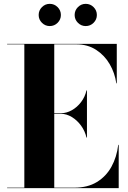

<svg xmlns="http://www.w3.org/2000/svg" viewBox="-20 -978 666 998"><path d="M17 0V-2.5H106.5V-747.5H17V-750H587V-545H584.5Q577 -598.5 550.2 -644.5Q523.5 -690.5 479.5 -719Q435.5 -747.5 377 -747.5H262V-2.5H366.5Q435.5 -2.5 483.5 -31.8Q531.5 -61 559.2 -111.2Q587 -161.5 594.5 -225H597V0ZM429.5 -263Q422 -296.5 401.5 -324.8Q381 -353 353.2 -369.8Q325.5 -386.5 297 -386.5H220V-389.5H297Q325.5 -389.5 353.2 -405Q381 -420.5 401.5 -447.5Q422 -474.5 429.5 -508H432V-263ZM425.5 -842.5Q402 -842.5 385 -859.5Q368 -876.5 368 -900Q368 -924 385 -941Q402 -958 425.5 -958Q449.5 -958 466.5 -941Q483.5 -924 483.5 -900Q483.5 -876.5 466.5 -859.5Q449.5 -842.5 425.5 -842.5ZM238.5 -842.5Q215 -842.5 198 -859.5Q181 -876.5 181 -900Q181 -924 198 -941Q215 -958 238.5 -958Q262.5 -958 279.5 -941Q296.5 -924 296.5 -900Q296.5 -876.5 279.5 -859.5Q262.5 -842.5 238.5 -842.5Z"/></svg>

Font: Bodoni Moda 72pt
Style: Bold
Weight: 700
Designer: Owen Earl
Foundry: indestructible type
Version: Version 2.004